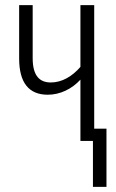

<svg xmlns="http://www.w3.org/2000/svg" viewBox="-20 -552 456 752"><path d="M349 -532H295V-290C263 -253 223 -229 179 -229C136 -229 108 -254 108 -324V-532H55V-323C55 -228 93 -181 167 -181C215 -181 261 -203 295 -240V0H344V180H397V-48H349Z"/></svg>

Font: Noto Sans Display Condensed Light
Style: Regular
Weight: 300
Width: 3
Designer: Monotype Design Team
Foundry: Monotype Imaging Inc.
Version: Version 1.900